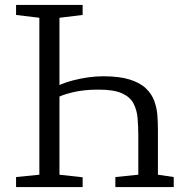

<svg xmlns="http://www.w3.org/2000/svg" viewBox="-20 -763 756 783"><path d="M217.5 -414Q243.5 -426 275.2 -434.5Q307 -443 339.2 -447.5Q371.5 -452 400.5 -452Q467 -452 509.5 -438.5Q552 -425 575.5 -402.2Q599 -379.5 609.2 -351.2Q619.5 -323 621.8 -293Q624 -263 624 -235V-50.5L688.5 -41V0H450.5V-41L544 -50.5V-208Q544 -247.5 541 -281.8Q538 -316 523.8 -342.2Q509.5 -368.5 476.2 -383Q443 -397.5 382 -397.5Q325 -397.5 283 -388Q241 -378.5 217.5 -367ZM140.5 -50.5V-690.5L45.5 -702V-743H317V-702L222.5 -690.5V-50.5L317 -40V0H45.5V-41Z"/></svg>

Font: Merriweather 28pt Light
Style: Regular
Weight: 300
Version: Version 2.100